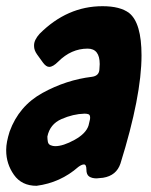

<svg xmlns="http://www.w3.org/2000/svg" viewBox="-58 -593 488 620"><path d="M60 7Q12 7 -13 -28.5Q-38 -64 -38 -107V-110Q-38 -133 -27 -168Q3 -251 79.5 -293Q156 -335 239 -345Q262 -348 263 -369L264 -386Q264 -436 225 -436Q172 -436 130 -394Q113 -377 101 -377Q91 -377 81 -390.5Q71 -404 61.5 -417.5Q52 -431 52 -444V-447Q52 -464 70 -484Q159 -573 273 -573Q330 -573 359 -551Q399 -519 399 -414Q399 -283 331 -65Q318 -26 275 -19L254 -17Q239 -17 230 -23Q221 -29 221 -45.5Q221 -62 213 -62Q206 -62 195 -54Q137 -3 60 7ZM120 -121Q146 -121 183 -141.5Q220 -162 228 -188L232 -205Q233 -208 233 -213Q233 -222 228 -224Q223 -226 215 -226Q178 -225 140.5 -208.5Q103 -192 95 -152Q95 -144 96.5 -135.5Q98 -127 105.5 -124Q113 -121 120 -121Z"/></svg>

Font: Bangerz
Style: Bold
Weight: 700
Designer: vernon adams
Foundry: Vernon Adams
Version: Version 2.10;February 7, 2025;FontCreator 13.0.0.2683 64-bit